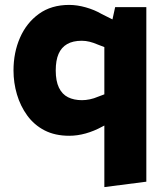

<svg xmlns="http://www.w3.org/2000/svg" viewBox="-20 -545 674 782"><path d="M262 8Q204 8 161.5 -14Q119 -36 91 -74.5Q63 -113 49 -160.5Q35 -208 35 -258Q35 -331 61.5 -391.5Q88 -452 138.5 -488.5Q189 -525 262 -525Q294 -525 329.5 -515Q365 -505 394 -488L450 -460L416 -349L377 -364Q361 -371 345 -375Q329 -379 313 -379Q277 -379 253.5 -365.5Q230 -352 218.5 -325.5Q207 -299 207 -258Q207 -215 220 -188Q233 -161 257 -149Q281 -137 314 -137Q329 -137 346 -140.5Q363 -144 379 -151L411 -163L453 -59L396 -29Q363 -11 329 -1.5Q295 8 262 8ZM405 217V-392L428 -420L449 -516H576V195Z"/></svg>

Font: REM Medium
Style: Bold
Weight: 700
Version: Version 1.005;gftools[0.9.28]